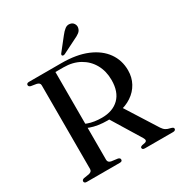

<svg xmlns="http://www.w3.org/2000/svg" viewBox="-201 -1022 1093 1163"><g transform="rotate(-30 345.0 -440.5)"><path d="M622 -461Q622 -411.5 600.2 -371.8Q578.5 -332 539.2 -305.8Q500 -279.5 446 -269.5Q431.5 -267.5 418.2 -265Q405 -262.5 391.5 -260.8Q378 -259 362.5 -259Q329.5 -259 300 -263.5Q270.5 -268 246 -276.8Q221.5 -285.5 203.5 -298L208 -325Q223.5 -313.5 245 -305.8Q266.5 -298 291.2 -294.2Q316 -290.5 341.5 -290.5Q418 -290.5 462 -333.8Q506 -377 506 -460Q506 -521.5 479.5 -569.2Q453 -617 404.8 -644.2Q356.5 -671.5 291.5 -671.5H235.5V-58Q235.5 -48 240.8 -42.2Q246 -36.5 257 -34L302 -28Q310 -25.5 313 -22Q316 -18.5 316 -13Q316 0 298.5 0H67Q58 0 53.8 -3.8Q49.5 -7.5 49.5 -13Q49.5 -24 63.5 -28L101 -34Q112 -36.5 117.8 -42.2Q123.5 -48 123.5 -58V-643.5Q123.5 -652.5 117.8 -658Q112 -663.5 101 -666L63.5 -672Q49.5 -676 49.5 -687Q49.5 -693 53.8 -696.5Q58 -700 67 -700H294Q399 -700 472 -669.5Q545 -639 583.5 -585Q622 -531 622 -461ZM365.5 -273 475 -286 616 -63Q626.5 -47 638.5 -39.5Q650.5 -32 668.5 -28.5Q681 -25.5 685.2 -22Q689.5 -18.5 689.5 -13Q689.5 -7.5 684.8 -3.8Q680 0 671 0H474Q456 0 456 -13Q456 -17.5 459 -20Q462 -22.5 468 -24.5L489 -28.5Q500.5 -31.5 502.2 -39Q504 -46.5 496 -59.5ZM391 -838.5Q407.5 -860 423.2 -871.8Q439 -883.5 457.5 -880Q475 -877 483.2 -863.5Q491.5 -850 489 -836.5Q486 -817.5 471.5 -806.2Q457 -795 435.5 -785.5L337 -736Q333 -734.5 328.2 -734.5Q323.5 -734.5 320.5 -738Q318 -741 319.2 -745.2Q320.5 -749.5 323.5 -753Z"/></g></svg>

Font: Fraunces 60pt
Style: Regular
Weight: 400
Version: Version 1.000;[b76b70a41]